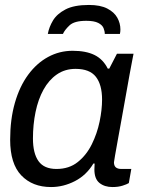

<svg xmlns="http://www.w3.org/2000/svg" viewBox="-20 -743 596 775"><path d="M186 12Q111 12 66 -35Q21 -82 21 -179Q21 -261 40 -327.5Q59 -394 93.5 -441Q128 -488 174 -513Q220 -538 273 -538Q327 -538 361.5 -521Q396 -504 415 -466H421L452 -526H519Q519 -526 514.5 -503Q510 -480 503 -442Q496 -404 488 -358Q480 -312 471.5 -266Q463 -220 456 -180.5Q449 -141 444.5 -116Q440 -91 440 -88Q440 -74 447.5 -67.5Q455 -61 470 -61H510L500 -4Q492 1 474.5 6.5Q457 12 434 12Q402 12 381.5 -4.5Q361 -21 361 -59Q361 -72 362 -84.5Q363 -97 365 -124L403 -83H357Q329 -36 282.5 -12Q236 12 186 12ZM208 -61Q259 -61 294 -89Q329 -117 350.5 -160.5Q372 -204 382 -252Q392 -300 392 -341Q392 -401 367 -433Q342 -465 285 -465Q242 -465 209.5 -442.5Q177 -420 155.5 -381Q134 -342 123.5 -291Q113 -240 113 -184Q113 -124 135.5 -92.5Q158 -61 208 -61ZM173 -606Q178 -634 194 -660.5Q210 -687 244.5 -705Q279 -723 339 -723Q385 -723 413 -708.5Q441 -694 453.5 -671.5Q466 -649 466 -624Q466 -620 465.5 -615Q465 -610 464 -606H403Q403 -617 398 -629.5Q393 -642 376.5 -650.5Q360 -659 328 -659Q280 -659 260.5 -640.5Q241 -622 234 -606Z"/></svg>

Font: Archivo VF Beta
Style: Italic
Weight: 400
Italic angle: -10°
Designer: Hector Gatti
Foundry: Omnibus-Type
Version: Version 1.002